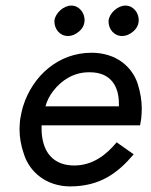

<svg xmlns="http://www.w3.org/2000/svg" viewBox="-20 -659 540 688"><path d="M369 -585C369 -584 369 -583 369 -582C369 -556 387 -531 416 -530C417 -530 417 -530 418 -530C431 -530 444 -535 457 -546C470 -557 476 -570 477 -583C477 -585 477 -587 477 -588C477 -612 459 -638 431 -639C430 -639 429 -639 429 -639C402 -639 372 -612 369 -585ZM175 -585C175 -584 175 -583 175 -582C175 -556 193 -531 222 -530C223 -530 223 -530 224 -530C237 -530 250 -535 263 -546C276 -557 282 -570 283 -583C283 -585 283 -587 283 -588C283 -612 265 -638 237 -639C236 -639 235 -639 235 -639C208 -639 178 -612 175 -585ZM398 -149C360 -103 311 -66 246 -66C185 -66 148 -98 135 -149C131 -164 129 -180 129 -197C129 -201 129 -206 129 -210H482L486 -234C487 -246 488 -258 488 -270C488 -299 483 -329 473 -360C453 -420 396 -470 308 -470C189 -470 97 -387 63 -279C58 -263 55 -247 52 -230C51 -218 50 -207 50 -196C50 -167 55 -137 66 -106C86 -43 145 8 230 9C339 9 402 -39 459 -106ZM143 -278C148 -297 157 -315 170 -332C201 -373 246 -400 298 -400C299 -400 301 -400 302 -400C382 -400 406 -343 406 -289C406 -285 406 -282 406 -278Z"/></svg>

Font: Jost
Style: Italic
Weight: 400
Italic angle: -5°
Version: Version 3.710